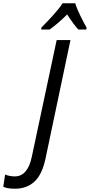

<svg xmlns="http://www.w3.org/2000/svg" viewBox="-172 -958 547 1169"><path d="M-80 191Q-10 191 37 148.5Q84 106 105 8L257 -714H173L22 -5Q-3 116 -82 116Q-98 116 -113 113Q-128 110 -141 105L-152 179Q-128 191 -80 191ZM79 -778H130Q178 -812 237 -870Q274 -812 305 -778H354L355 -790Q339 -818 317.5 -861.5Q296 -905 286 -938H209Q187 -904 148.5 -862Q110 -820 80 -790Z"/></svg>

Font: Noto Sans UI SemiCondensed
Style: Italic
Weight: 400
Width: 4
Italic angle: -12°
Designer: Monotype Design Team
Foundry: Monotype Imaging Inc.
Version: Version 1.901